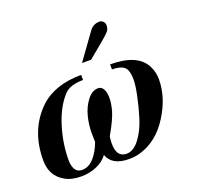

<svg xmlns="http://www.w3.org/2000/svg" viewBox="-125 -811 982 955"><g transform="rotate(-20 366.0 -333.5)"><path d="M344 -516 442 -652Q462 -680 496 -680Q506 -680 514.5 -671.5Q523 -663 523 -651Q523 -632 513 -620Q503 -608 473 -583L392 -516ZM473 -435V-462Q618 -462 659 -381Q676 -349 676 -309Q676 -214 616 -119Q556 -24 464 4Q436 13 402 13Q312 13 290 -49Q268 -19 230 -3Q192 13 149 13Q97 13 63 -7Q-3 -44 -3 -127Q-3 -287 100 -387Q180 -462 320 -462V-435Q249 -435 219 -401Q171 -349 143.5 -261Q116 -173 116 -83Q116 -54 127.5 -35Q139 -16 163 -16Q198 -16 225.5 -46Q253 -76 271 -125Q271 -130 270.5 -146.5Q270 -163 270 -174Q270 -217 281.5 -261Q293 -305 318.5 -338Q344 -371 376 -371Q394 -371 403.5 -353Q413 -335 413 -306Q413 -279 403 -241Q391 -199 349 -126Q346 -106 346 -88Q346 -16 399 -16Q436 -16 468 -58.5Q500 -101 518 -160Q536 -219 546.5 -271Q557 -323 557 -350Q557 -382 549 -402Q536 -435 473 -435Z"/></g></svg>

Font: STIX MathJax Alphabets
Style: Bold Italic
Weight: 700
Italic angle: -16.33°
Designer: MicroPress Inc., with final additions and corrections provided by Coen Hoffman, Elsevier (retired)
Version: Version 1.1.1